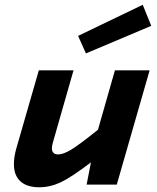

<svg xmlns="http://www.w3.org/2000/svg" viewBox="-20 -771 654 802"><path d="M306.2 -621.1 576.2 -751 611.8 -663.1 338.9 -547.9ZM341.8 0 359.9 -92.8Q277.8 -30.3 233.6 -9.5Q189.5 11.2 144 11.2Q92.3 11.2 65.2 -13.7Q38.1 -38.6 38.1 -85Q38.1 -115.7 47.9 -149.9L142.1 -477.1H287.1L201.2 -176.8Q196.8 -162.1 196.8 -151.9Q196.8 -126 223.1 -126Q243.7 -126 275.9 -145Q308.1 -164.1 389.2 -229L460 -477.1H605L467.8 0Z"/></svg>

Font: IntelOne Mono Bold
Style: Italic
Weight: 700
Italic angle: -16°
Designer: Fred Shallcrass
Foundry: Frere-Jones Type LLC
Version: Version 1.200;hotconv 1.1.0;makeotfexe 2.6.0;FJTRelease1.2